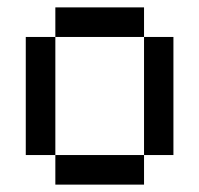

<svg xmlns="http://www.w3.org/2000/svg" viewBox="-20 -500 540 520"><path d="M370.1 0H129.9V-80.1H370.1ZM129.9 -80.1H49.8V-399.9H129.9ZM370.1 -399.9H129.9V-480H370.1ZM449.7 -80.1H370.1V-399.9H449.7Z"/></svg>

Font: W95FA
Style: Regular
Weight: 400
Designer: FontsArena.com
Foundry: Alina Sava
Version: Version 1.002;Fontself Maker 3.4.0